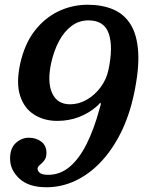

<svg xmlns="http://www.w3.org/2000/svg" viewBox="-20 -780 624 810"><path d="M138.5 -68Q138.5 -76.5 147.8 -83.8Q157 -91 166.5 -102.8Q176 -114.5 176 -135Q176 -165.5 154.5 -182.2Q133 -199 101 -199Q71.5 -199 47 -177Q22.5 -155 22.5 -111Q22.5 -63 61.8 -26.5Q101 10 176 10Q239 10 297 -17Q355 -44 403.8 -95Q452.5 -146 488.8 -218Q525 -290 544.5 -380Q567.5 -487 563 -560Q558.5 -633 531 -677Q503.5 -721 457 -740.5Q410.5 -760 350 -760Q285 -760 227 -732.5Q169 -705 126.2 -649.8Q83.5 -594.5 65 -510.5Q47.5 -429.5 64.8 -376.2Q82 -323 124 -296.5Q166 -270 221.5 -270Q270.5 -270 312.8 -286.2Q355 -302.5 386.5 -330Q395 -337 398.5 -341.8Q402 -346.5 404.5 -345Q406.5 -343.5 404.8 -337.8Q403 -332 399.5 -319.5Q376.5 -234.5 345.2 -172.2Q314 -110 273.8 -76.2Q233.5 -42.5 184 -42.5Q158 -42.5 148.2 -50.5Q138.5 -58.5 138.5 -68ZM196 -515Q207.5 -566.5 229.2 -607Q251 -647.5 282.2 -670.8Q313.5 -694 353.5 -694Q420 -694 439 -637.8Q458 -581.5 437.5 -485Q429 -445 404.5 -412Q380 -379 346.2 -359.5Q312.5 -340 275.5 -340Q221.5 -340 200 -387Q178.5 -434 196 -515Z"/></svg>

Font: Besley SemiBold
Style: Italic
Weight: 600
Italic angle: -13°
Designer: Owen Earl
Foundry: indestructible type*
Version: Version 2.001